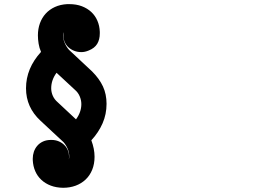

<svg xmlns="http://www.w3.org/2000/svg" viewBox="-20 -748 1244 930"><path d="M106 -320.3Q106 -369.1 124.3 -413.1Q142.6 -457 178.7 -496.6Q170.4 -515.6 167 -536.6Q163.6 -557.6 163.6 -576.7Q163.6 -607.9 173.3 -635Q183.1 -662.1 201.4 -682.1Q219.7 -702.1 245.8 -714.1Q272 -726.1 305.2 -728H315.9Q349.6 -728 376.5 -717.8Q403.3 -707.5 422.4 -689.7Q441.4 -671.9 451.9 -647.2Q462.4 -622.6 463.4 -593.8V-586.4Q463.4 -556.2 450.7 -535.4Q438 -514.6 409.7 -503.4Q400.4 -499.5 391.8 -497.6Q383.3 -495.6 374 -495.6Q355 -495.6 339.1 -502Q323.2 -508.3 311.5 -519Q299.8 -529.8 293.5 -544.2Q287.1 -558.6 287.1 -574.7Q287.1 -583.5 288.6 -592.3Q285.6 -585.4 285.6 -576.7Q285.6 -558.1 293.7 -539.3Q301.8 -520.5 314.5 -506.3Q342.3 -481 370.1 -454.3Q397.9 -427.7 425.8 -402.3Q461.4 -366.7 478.8 -329.1Q496.1 -291.5 496.1 -245.1Q496.1 -194.8 476.8 -150.6Q457.5 -106.4 422.4 -68.4Q438 -26.9 438 11.2Q438 46.4 426.5 74.5Q415 102.5 394.5 121.8Q374 141.1 346.2 151.4Q318.4 161.6 285.6 161.6Q252.4 161.1 226.1 151.1Q199.7 141.1 180.7 123.5Q161.6 106 150.9 81.5Q140.1 57.1 138.7 27.3V19.5Q138.7 3.4 144 -12.7Q149.4 -28.8 160.4 -41.7Q171.4 -54.7 188.2 -62.5Q205.1 -70.3 228 -70.3Q249 -70.3 265.1 -63.2Q281.2 -56.2 292.2 -44.9Q303.2 -33.7 308.8 -19.3Q314.5 -4.9 314.5 9.8Q314.5 13.7 314.2 16.8Q314 20 313.5 23.9Q314.5 20.5 314.9 17.1Q315.4 13.7 315.4 9.8Q315.4 -8.8 307.9 -26.9Q300.3 -44.9 287.6 -59.6Q259.8 -85 231.9 -111.3Q204.1 -137.7 176.3 -163.1Q106 -228 106 -320.3ZM348.1 -169.9Q360.8 -187 367.4 -205.6Q374 -224.1 374 -243.7Q374 -262.7 366.2 -281.2Q358.4 -299.8 342.8 -313L253.9 -395.5Q228 -360.4 228 -320.3Q228 -301.8 235.8 -283.9Q243.7 -266.1 259.3 -252.9Z"/></svg>

Font: Erica Type
Style: Bold Italic
Weight: 700
Monospace: yes
Designer: Peter Wiegel
Foundry: Peter Wiegel
Version: Version 1.000 2010 initial release